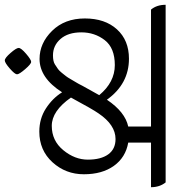

<svg xmlns="http://www.w3.org/2000/svg" viewBox="-5 -670 711 801"><g transform="rotate(90 350.5 -269.5)"><path d="M545 -544V-449Q607 -438 642 -389Q677 -340 677 -264Q677 -188 627 -133Q577 -78 499 -78Q445 -78 402.5 -105.5Q360 -133 335 -173Q275 -79 196 -79Q130 -79 78.5 -131.5Q27 -184 27 -268Q27 -352 72.5 -402Q118 -452 195 -452Q300 -452 366 -360Q417 -436 478 -449V-544H-10Q-30 -568 -30 -605H711Q731 -580 731 -544ZM181 -135Q206 -135 218.5 -143Q231 -151 238 -156Q245 -161 253.5 -171.5Q262 -182 267.5 -189Q273 -196 281.5 -211Q290 -226 294.5 -233Q299 -240 308 -258Q319 -279 347 -328Q293 -393 221.5 -393Q150 -393 117.5 -351Q85 -309 85 -253.5Q85 -198 112.5 -166.5Q140 -135 181 -135ZM357 -210Q413 -130 475 -130Q537 -130 576.5 -178Q616 -226 616 -280.5Q616 -335 594 -365.5Q572 -396 530 -396Q471 -396 423 -325Q406 -301 357 -210ZM150 8Q150 -2 174.5 -23Q199 -44 208 -44Q217 -44 238.5 -19Q260 6 260 15Q260 24 236 45Q212 66 202 66Q192 66 171 42Q150 18 150 8Z"/></g></svg>

Font: Karma
Style: Regular
Weight: 400
Designer: Joana Correia
Foundry: Indian Type Foundry
Version: Version 1.202;PS 1.0;hotconv 1.0.78;makeotf.lib2.5.61930; tt